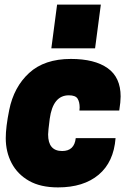

<svg xmlns="http://www.w3.org/2000/svg" viewBox="-20 -800 568 834"><path d="M393 -590H203L228 -780H418ZM232 14Q156 14 106 -14.5Q56 -43 30.5 -91.5Q5 -140 5 -200Q5 -248 20 -322Q40 -422 106.5 -483Q173 -544 288 -544Q391 -544 447.5 -504Q504 -464 504 -381Q504 -358 498 -320H325L326 -333Q326 -357 317 -371.5Q308 -386 279 -386Q210 -386 196 -284Q189 -230 189 -216Q189 -144 250 -144Q303 -144 309 -200H482Q474 -96 408.5 -41Q343 14 232 14Z"/></svg>

Font: Tanohe Sans ExtraBold
Style: Italic
Weight: 800
Designer: Village Type and Design LLC & Cristiano Sobral
Foundry: Cooper Hewitt Smithsonian Design Museum
Version: Version 1.00;September 29, 2021;FontCreator 13.0.0.2655 64-b